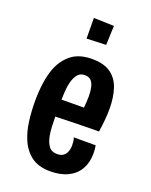

<svg xmlns="http://www.w3.org/2000/svg" viewBox="-135 -772 675 858"><g transform="rotate(20 202.5 -343.5)"><path d="M210 12Q154.4 12 120.1 -13.9Q85.8 -39.8 67.8 -83.4Q52.6 -119.2 46.5 -164.7Q40.4 -210.2 40.4 -260.6Q40.4 -306 46.1 -346.3Q51.8 -386.6 64.2 -419.4Q83 -467.2 119.7 -495.6Q156.4 -524 216.8 -524Q273.2 -524 305.6 -500.8Q338 -477.6 351.6 -436.2Q365.2 -394.8 365.2 -340.4Q365.2 -314.8 362.6 -287Q360 -259.2 355.6 -229.8L255 -299.4Q256.8 -316 257.9 -331.4Q259 -346.8 259 -360.6Q259 -385.6 254.8 -404.5Q250.6 -423.4 240.3 -434.2Q230 -445 210.2 -445Q188.8 -445 176.5 -430Q164.2 -415 157.8 -390.4Q151.8 -366.6 150.4 -335.5Q149 -304.4 149 -269.8Q149 -244.8 149.2 -221.5Q149.4 -198.2 150.5 -177.8Q151.6 -157.4 154.4 -139.8Q160 -107.8 173.4 -89.4Q186.8 -71 212.8 -71Q231.8 -71 242.7 -79Q253.6 -87 258.8 -100.6Q264 -114.2 264 -130.6Q264 -139.2 262.9 -148.4Q261.8 -157.6 258.6 -166.8H362.6Q364.6 -156.8 365.3 -147.4Q366 -138 366 -128.6Q366 -85.4 347.8 -53.8Q329.6 -22.2 294.9 -5.1Q260.2 12 210 12ZM73.4 -222.2 70.6 -305.8 338.2 -307.8 355.6 -229.8Q355.6 -229.8 336.5 -229.8Q317.4 -229.8 286.2 -229.1Q255 -228.4 217.4 -227.6Q179.8 -226.8 142 -225.5Q104.2 -224.2 73.4 -222.2ZM161.2 -601 160.6 -699 256.8 -696 253.2 -604.4Z"/></g></svg>

Font: Truculenta
Style: Regular
Weight: 400
Designer: Ivan Castro, Eva Sanz & Omnibus-Type Team
Foundry: Omnibus-Type
Version: Version 1.002